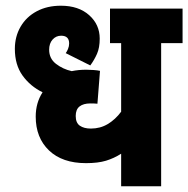

<svg xmlns="http://www.w3.org/2000/svg" viewBox="-20 -652 659 672"><path d="M619 -501H544V0H404V-114Q379 -98 351 -89.5Q323 -81 281 -81Q198 -81 151.5 -125.5Q105 -170 105 -244Q105 -292 129 -329Q86 -350 59 -387.5Q32 -425 32 -481Q32 -524 52 -558.5Q72 -593 108.5 -612.5Q145 -632 193 -632Q255 -632 292 -599Q329 -566 329 -517Q329 -485 319.5 -463.5Q310 -442 296 -423L210 -466Q214 -471 218 -480.5Q222 -490 222 -500Q222 -527 194 -527Q176 -527 164 -513.5Q152 -500 152 -478Q152 -447 176 -428.5Q200 -410 231 -403Q255 -408 282 -408Q293 -408 307 -407Q321 -406 330 -404L321 -289Q311 -290 296 -290Q272 -290 258.5 -279.5Q245 -269 245 -246Q245 -222 259.5 -212Q274 -202 298 -202Q331 -202 357.5 -218Q384 -234 404 -261V-501H365V-622H619Z"/></svg>

Font: Noto Sans Condensed ExtraBold
Style: Italic
Weight: 800
Width: 3
Italic angle: -12°
Designer: Monotype Design Team
Foundry: Monotype Imaging Inc.
Version: Version 2.013; ttfautohint (v1.8.4.7-5d5b)